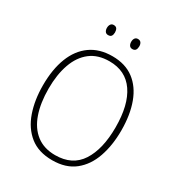

<svg xmlns="http://www.w3.org/2000/svg" viewBox="-208 -1029 1088 1173"><g transform="rotate(30 335.5 -442.0)"><path d="M612 -358Q612 -254 583 -170.5Q554 -87 493 -38.5Q432 10 336 10Q239 10 178 -39Q117 -88 88 -171.5Q59 -255 59 -359Q59 -472 91 -554Q123 -636 185.5 -680.5Q248 -725 339 -725Q430 -725 490.5 -679.5Q551 -634 581.5 -551.5Q612 -469 612 -358ZM99 -359Q99 -258 125 -183Q151 -108 204 -67Q257 -26 336 -26Q457 -26 514.5 -115Q572 -204 572 -358Q572 -516 512.5 -602.5Q453 -689 339 -689Q258 -689 205 -648Q152 -607 125.5 -532.5Q99 -458 99 -359ZM222 -858Q222 -873 229 -883.5Q236 -894 250 -894Q266 -894 272.5 -884Q279 -874 279 -858Q279 -842 272.5 -832.5Q266 -823 250 -823Q236 -823 229 -833Q222 -843 222 -858ZM393 -859Q393 -874 400 -884Q407 -894 421 -894Q436 -894 443 -884Q450 -874 450 -859Q450 -843 443.5 -833Q437 -823 421 -823Q407 -823 400 -833Q393 -843 393 -859Z"/></g></svg>

Font: Noto Sans Arabic UI SmCn XLt
Style: Regular
Weight: 200
Width: 4
Designer: Monotype Design Team, Nadine Chahine and Nizar Qandah
Foundry: Monotype Imaging Inc.
Version: Version 2.010; ttfautohint (v1.8.4.7-5d5b)